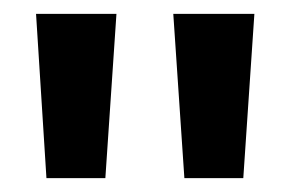

<svg xmlns="http://www.w3.org/2000/svg" viewBox="-20 -705 418 277"><path d="M148 -685 132 -448H47L32 -685ZM347 -685 331 -448H246L230 -685Z"/></svg>

Font: Karla Tamil Upright
Style: Bold
Weight: 700
Designer: Jonathan Pinhorn
Foundry: Jonathan Pinhorn
Version: Version 1.001